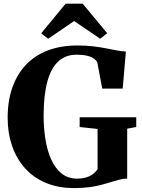

<svg xmlns="http://www.w3.org/2000/svg" viewBox="-20 -996 758 1028"><path d="M377.5 11Q291 11 224.5 -17.2Q158 -45.5 112.8 -96.5Q67.5 -147.5 44.2 -216Q21 -284.5 21 -365Q21 -457.5 46.8 -529.2Q72.5 -601 120.8 -651Q169 -701 238.2 -726.8Q307.5 -752.5 394.5 -752.5Q440.5 -752.5 478.2 -748Q516 -743.5 547.8 -737.2Q579.5 -731 605.8 -726Q632 -721 654 -720L637 -521.5H527.5L501 -661.5Q497 -671 485 -680.8Q473 -690.5 449.8 -696.8Q426.5 -703 388 -703Q331.5 -703 292.5 -667.5Q253.5 -632 233.8 -560.2Q214 -488.5 213.5 -379Q213.5 -309.5 223.5 -248.2Q233.5 -187 255.2 -140Q277 -93 311 -66.2Q345 -39.5 392.5 -39.5Q418.5 -39.5 439.5 -45.5Q460.5 -51.5 476.2 -63Q492 -74.5 502.5 -90V-305.5L406.5 -316V-368H709.5V-316L661 -307V-40Q640 -39.5 619.2 -34.2Q598.5 -29 575.2 -21.5Q552 -14 523.5 -6.5Q495 1 459.2 6Q423.5 11 377.5 11ZM238 -788.5 200.5 -817.5 331.5 -976.5H422.5L554 -818L516.5 -788.5L377 -883.5Z"/></svg>

Font: Merriweather 72pt ExtraBold
Style: Regular
Weight: 800
Version: Version 2.100